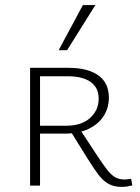

<svg xmlns="http://www.w3.org/2000/svg" viewBox="-20 -728 549 753"><path d="M98 0V-462H248Q324 -462 365.5 -432.5Q407 -403 407 -345Q407 -305 386.5 -273Q366 -241 327.5 -222.5Q289 -204 235 -204H118V-235H240Q300 -235 333.5 -265.5Q367 -296 367 -341Q367 -384 335.5 -406.5Q304 -429 245 -429H137V0ZM457 5Q427 5 405.5 -7Q384 -19 366 -43Q348 -67 326 -102L255 -216L290 -226L361 -118Q382 -86 398 -65Q414 -44 430 -34Q446 -24 468 -24Q475 -24 481.5 -25Q488 -26 494 -27L499 -1Q488 2 477.5 3.5Q467 5 457 5ZM210 -531 305 -708H354L243 -531Z"/></svg>

Font: Ysabeau SC ExtraLight
Style: Regular
Weight: 250
Designer: Christian Thalmann (Catharsis Fonts)
Version: Version 2.001;gftools[0.9.30]; featfreeze: smcp